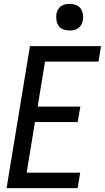

<svg xmlns="http://www.w3.org/2000/svg" viewBox="-20 -974 543 994"><path d="M14 0 135 -735H503L490 -655H213L175 -422H396L382 -342H161L118 -80H395L382 0ZM340 -816Q324 -816 308.5 -821.5Q293 -827 284 -839.5Q275 -852 272.5 -868.5Q270 -885 272 -902Q274 -913 280 -924Q286 -935 296 -942Q306 -949 317.5 -951.5Q329 -954 341 -954Q357 -954 372.5 -948.5Q388 -943 397 -930.5Q406 -918 409 -901.5Q412 -885 409 -868Q407 -857 401 -846Q395 -835 385 -828Q375 -821 363.5 -818.5Q352 -816 340 -816Z"/></svg>

Font: Iosevka Curly Medium
Style: Italic
Weight: 500
Italic angle: -9°
Monospace: yes
Designer: Belleve Invis
Foundry: Belleve Invis
Version: Version 22.1.2; ttfautohint (v1.8.4)